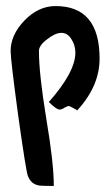

<svg xmlns="http://www.w3.org/2000/svg" viewBox="-20 -490 363 643"><path d="M313.5 -293.9Q313.5 -201.2 238.3 -120.1Q237.3 -122.1 225.6 -127.9Q213.9 -134.8 210 -134.8Q205.1 -134.8 195.3 -128.9Q186.5 -123 179.7 -123Q168.9 -123 143.6 -148.4Q232.4 -249 232.4 -313.5Q232.4 -338.9 218.8 -359.4Q206.1 -379.9 185.5 -379.9Q165 -379.9 137.7 -358.4Q110.4 -337.9 110.4 -319.3Q110.4 -243.2 134.8 -93.8Q160.2 55.7 160.2 132.8Q117.2 132.8 109.4 130.9Q83 126 73.2 98.6Q67.4 85 41 -102.5Q15.6 -290 15.6 -319.3Q15.6 -373 61.5 -420.9Q108.4 -469.7 166 -469.7Q313.5 -469.7 313.5 -293.9Z"/></svg>

Font: Lazy Dog
Style: Regular
Weight: 400
Version: July 2001 - Freeware